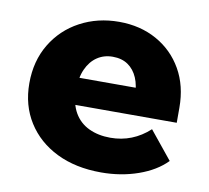

<svg xmlns="http://www.w3.org/2000/svg" viewBox="-66 -599 747 687"><g transform="rotate(10 308.0 -255.0)"><path d="M496 -168 578 -67Q540 -28 477.5 -6Q415 16 343 16Q250 16 181 -18Q112 -52 73.5 -113Q35 -174 35 -254Q35 -335 72 -396.5Q109 -458 172.5 -492Q236 -526 314 -526Q391 -526 451 -492.5Q511 -459 545 -399.5Q579 -340 579 -261V-255H415V-273Q415 -312 403 -340Q391 -368 368.5 -383.5Q346 -399 313 -399Q281 -399 256.5 -382.5Q232 -366 218 -335Q204 -304 204 -258Q204 -209 223 -176.5Q242 -144 276 -128Q310 -112 354 -112Q435 -112 496 -168ZM579 -206H136V-304H562L579 -260Z"/></g></svg>

Font: Wix Madefor Display ExtraBold
Style: Regular
Weight: 800
Designer: Dalton Maag Ltd
Foundry: Dalton Maag Ltd
Version: Version 3.100